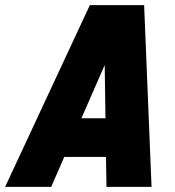

<svg xmlns="http://www.w3.org/2000/svg" viewBox="-63 -730 683 750"><path d="M-43 0 288 -710H500L529 0H353L351 -117H188L137 0ZM346 -476 255 -268H349Z"/></svg>

Font: Geist Mono Black
Style: Italic
Weight: 900
Italic angle: -12°
Monospace: yes
Designer: Basement.studio, Andrés Briganti, Mateo Zaragoza
Foundry: Basement.studio, Vercel, Andrés Briganti, Guido Ferreyra, Mateo Zaragoza
Version: Version 1.500; ttfautohint (v1.8.4.7-5d5b)